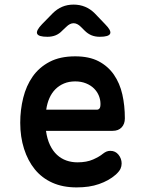

<svg xmlns="http://www.w3.org/2000/svg" viewBox="-20 -805 640 835"><path d="M460 -149Q482 -149 495.5 -132Q509 -115 509 -94Q509 -82 504 -71Q499 -60 484 -46Q468 -32 450 -22Q432 -12 410.5 -4.5Q389 3 365 6.5Q341 10 313 10Q253 10 207.5 -10.5Q162 -31 131.5 -68.5Q101 -106 84.5 -158Q68 -210 68 -271Q68 -327 81 -379.5Q94 -432 122 -472Q150 -512 195.5 -536Q241 -560 307 -560Q368 -560 409 -538.5Q450 -517 475.5 -480Q501 -443 512 -394.5Q523 -346 523 -290Q523 -266 509 -251Q495 -236 470 -236H180Q185 -200 197.5 -174Q210 -148 228 -131.5Q246 -115 268.5 -107Q291 -99 317 -99Q357 -99 385 -111.5Q413 -124 427 -136Q436 -143 443.5 -146Q451 -149 460 -149ZM181 -328H403Q408 -328 412.5 -333Q417 -338 417 -353Q417 -371 410 -388.5Q403 -406 389 -420Q375 -434 354 -442.5Q333 -451 307 -451Q280 -451 258.5 -442Q237 -433 221 -417Q205 -401 195 -378.5Q185 -356 181 -328ZM186 -645Q147 -645 141.5 -658.5Q136 -672 163 -700L209 -747Q228 -766 250.5 -775.5Q273 -785 300 -785Q327 -785 350 -775.5Q373 -766 392 -747L437 -700Q465 -672 459 -658.5Q453 -645 414 -645Q394 -645 378 -651.5Q362 -658 348 -672L332 -688Q316 -704 300 -704Q284 -704 268 -688L251 -672Q238 -658 222 -651.5Q206 -645 186 -645Z"/></svg>

Font: Maple Mono NL SemiBold
Style: Regular
Weight: 600
Monospace: yes
Designer: subframe7536
Version: Version 7.000